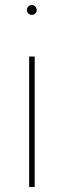

<svg xmlns="http://www.w3.org/2000/svg" viewBox="-20 -744 253 764"><path d="M118 -519V0H96V-519ZM126 -704Q126 -696 120.5 -690.5Q115 -685 107 -685Q98 -685 92.5 -690.5Q87 -696 87 -704Q87 -712 92.5 -718Q98 -724 107 -724Q115 -724 120.5 -718Q126 -712 126 -704Z"/></svg>

Font: Fira Sans Extra Condensed Thin
Style: Regular
Weight: 250
Width: 1
Designer: Carrois Corporate & Edenspiekermann AG
Foundry: Carrois Corporate GbR & Edenspiekermann AG
Version: Version 4.203